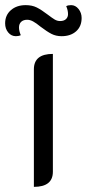

<svg xmlns="http://www.w3.org/2000/svg" viewBox="-59 -719 338 748"><path d="M73 -449Q73 -509 147 -509V-50Q147 9 73 9ZM-39 -628Q-39 -660 -16.5 -679.5Q6 -699 41 -699Q66 -699 84 -690Q102 -681 127 -662Q144 -649 154 -643Q164 -637 175 -637Q190 -637 198 -644.5Q206 -652 206 -664Q206 -679 199 -695Q206 -699 218 -699Q235 -699 247 -684Q259 -669 259 -649Q259 -616 237.5 -597Q216 -578 181 -578Q159 -578 141.5 -587Q124 -596 99 -615Q82 -629 70 -635.5Q58 -642 47 -642Q32 -642 23.5 -634Q15 -626 15 -612Q15 -598 22 -582Q14 -578 3 -578Q-15 -578 -27 -592.5Q-39 -607 -39 -628Z"/></svg>

Font: K2D Light
Style: Regular
Weight: 300
Designer: Katatrad Aksorn Co.,Ltd.
Foundry: Cadson Demak Co.,Ltd.
Version: Version 1.000; ttfautohint (v1.6)